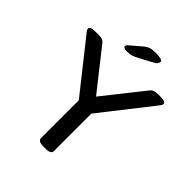

<svg xmlns="http://www.w3.org/2000/svg" viewBox="-237 -1005 1145 1145"><g transform="rotate(45 335.0 -432.5)"><path d="M328 2Q303 2 292 -4.5Q281 -11 281 -23V-342L26 -664Q21 -670 19 -675Q17 -680 17 -684Q17 -693 28.5 -697.5Q40 -702 68 -702H88Q109 -702 119.5 -698Q130 -694 138 -684L359 -404H317L539 -684Q547 -694 559 -698Q571 -702 590 -702H607Q632 -702 643 -697.5Q654 -693 654 -684Q654 -680 652 -675Q650 -670 645 -664L390 -339V-23Q390 -11 379.5 -4.5Q369 2 343 2ZM276 -751Q262 -751 254.5 -754.5Q247 -758 247 -764Q247 -768 249.5 -773Q252 -778 259 -784L327 -842Q342 -855 358 -861Q374 -867 406 -867Q432 -867 448 -863Q464 -859 464 -849Q464 -842 458 -833Q452 -824 427 -811L353 -772Q333 -761 317.5 -756Q302 -751 276 -751Z"/></g></svg>

Font: Asap Expanded Medium
Style: Regular
Weight: 500
Width: 7
Designer: Pablo Cosgaya
Foundry: Omnibus-Type
Version: Version 3.001